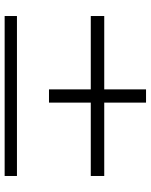

<svg xmlns="http://www.w3.org/2000/svg" viewBox="69 -718 649 827"><g transform="rotate(90 393.5 -304.5)"><path d="M738 -429H422V-609H365V-429H49V-371H365V-191H422V-371H738ZM49 -53V0H738V-53Z"/></g></svg>

Font: Oakes
Style: Regular
Weight: 400
Designer: Samuel Oakes
Foundry: Samuel Oakes
Version: Version 1.003;PS 001.003;hotconv 1.0.88;makeotf.lib2.5.64775